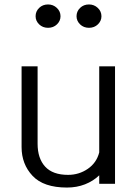

<svg xmlns="http://www.w3.org/2000/svg" viewBox="-20 -796 617 863"><path d="M380 -671Q356 -671 340 -686.5Q324 -702 324 -723Q324 -745 340 -760.5Q356 -776 380 -776Q403 -776 419.5 -760.5Q436 -745 436 -723Q436 -702 420 -686.5Q404 -671 380 -671ZM196 -671Q172 -671 156 -686.5Q140 -702 140 -723Q140 -745 156 -760.5Q172 -776 196 -776Q219 -776 235.5 -760.5Q252 -745 252 -723Q252 -702 236 -686.5Q220 -671 196 -671ZM281 47Q176 47 126.5 -5.5Q77 -58 77 -135V-498H149V-150Q149 -84 183 -47Q217 -10 286 -10Q335 -10 374.5 -37Q414 -64 426 -111V-498H497V30H426V-8Q399 18 362 32.5Q325 47 281 47Z"/></svg>

Font: LINE Seed JP_TTF Regular
Style: Regular
Weight: 400
Designer: LINE & Fontrix & Fontworks
Version: Version 1.002